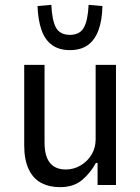

<svg xmlns="http://www.w3.org/2000/svg" viewBox="-20 -764 580 793"><path d="M228 9Q184 9 150.5 -8.5Q117 -26 98.5 -65Q80 -104 80 -164V-496H164V-174Q164 -137 174 -112.5Q184 -88 203.5 -76Q223 -64 252 -64Q285 -64 313.5 -81Q342 -98 358.5 -126Q375 -154 375 -188V-496H459V0H383V-91H376Q354 -50 319 -20.5Q284 9 228 9ZM269 -557Q224 -557 195 -578Q166 -599 151.5 -640Q137 -681 135 -739L192 -744Q195 -679 211.5 -649.5Q228 -620 269 -620Q309 -620 326 -649.5Q343 -679 346 -744L403 -739Q402 -681 387 -640Q372 -599 343 -578Q314 -557 269 -557Z"/></svg>

Font: Nunito Sans 7pt Condensed
Style: Regular
Weight: 400
Width: 3
Designer: Vernon Adams
Foundry: Vernon Adams
Version: Version 3.101;gftools[0.9.27]